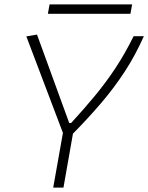

<svg xmlns="http://www.w3.org/2000/svg" viewBox="-20 -859 679 879"><path d="M223.6 0 268.1 -250.5 100.6 -692.4 149.4 -700.7 296.9 -295.9H305.7Q365.7 -361.3 415.5 -421.6Q465.3 -481.9 508.8 -547.6Q552.2 -613.3 591.8 -693.4H638.7Q599.1 -604.5 550.3 -530Q501.5 -455.6 442.9 -387Q384.3 -318.4 314 -247.1L270.5 0ZM199.2 -795.9 207 -838.9H585L577.1 -795.9Z"/></svg>

Font: Cascadia Mono PL ExtraLight
Style: Italic
Weight: 200
Italic angle: -10°
Monospace: yes
Designer: Aaron Bell
Foundry: Saja Typeworks
Version: Version 2404.023; ttfautohint (v1.8.4)